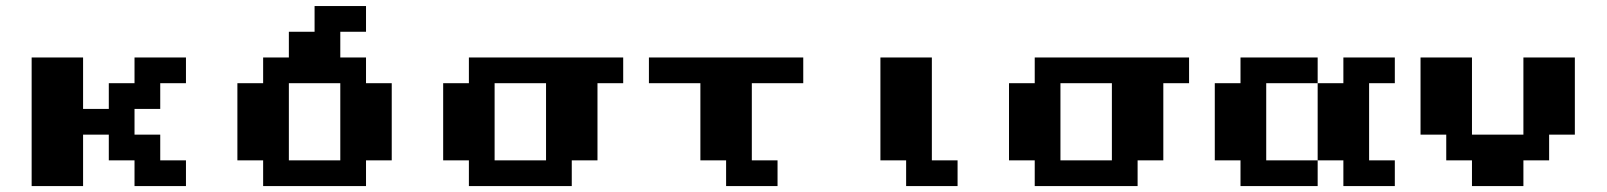

<svg xmlns="http://www.w3.org/2000/svg" viewBox="-20 -628 5422 648"><path d="M86.8 0V-434H260.4V-260.4H347.2V-347.2H434V-434H607.6V-347.2H520.8V-260.4H434V-173.6H520.8V-86.8H607.6V0H434V-86.8H347.2V-173.6H260.4V0Z M954.9 -86.8H1128.5V-347.2H954.9ZM1128.5 -434H1215.3V-347.2H1302.1V-86.8H1215.3V0H868.1V-86.8H781.2V-347.2H868.1V-434H954.9V-520.8H1041.7V-607.6H1215.3V-520.8H1128.5Z M1562.5 0V-86.8H1475.7V-347.2H1562.5V-434H2083.3V-347.2H1996.5V-86.8H1909.7V0ZM1649.3 -86.8H1822.9V-347.2H1649.3Z M2517.4 -86.8H2604.2V0H2430.6V-86.8H2343.8V-347.2H2170.1V-434H2691V-347.2H2517.4Z M3211.8 0H3038.2V-86.8H2951.4V-434H3125V-86.8H3211.8Z M3472.2 0V-86.8H3385.4V-347.2H3472.2V-434H3993.1V-347.2H3906.2V-86.8H3819.4V0ZM3559 -86.8H3732.6V-347.2H3559Z M4427.1 -86.8V-347.2H4253.5V-86.8ZM4427.1 -347.2H4513.9V-434H4687.5V-347.2H4600.7V-86.8H4687.5V0H4513.9V-86.8H4427.1V0H4166.7V-86.8H4079.9V-347.2H4166.7V-434H4427.1Z M4947.9 0V-86.8H4861.1V-173.6H4774.3V-434H4947.9V-173.6H5121.5V-434H5295.1V-173.6H5208.3V-86.8H5121.5V0Z"/></svg>

Font: 8-bit Operator+ 8
Style: Bold
Weight: 700
Designer: GrandChaos9000
Version: Version 1.3.0 - August 1, 2014